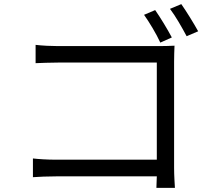

<svg xmlns="http://www.w3.org/2000/svg" viewBox="-20 -874 1040 933"><path d="M815 -692C795 -730 758 -791 734 -825L680 -802C705 -767 740 -709 759 -667ZM826 -574C826 -598 827 -629 828 -652C809 -651 779 -650 754 -650H262C230 -650 186 -652 153 -656V-567C176 -568 225 -570 263 -570H742V-98H251C209 -98 165 -101 140 -104V-13C167 -15 212 -17 253 -17H742C741 7 740 28 740 39H830C829 23 826 -22 826 -58ZM806 -831C833 -796 865 -739 887 -698L943 -722C922 -760 885 -820 861 -854Z"/></svg>

Font: Noto Sans Japanese Regular
Style: Regular
Weight: 400
Designer: Ryoko NISHIZUKA (kana & ideographs); Paul D. Hunt (Latin, Greek & Cyrillic); Wenlong ZHANG (bopomofo); Sandoll Communica
Foundry: Adobe Systems Incorporated
Version: Version 1.000;PS 1;hotconv 1.0.78;makeotf.lib2.5.61930